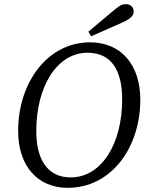

<svg xmlns="http://www.w3.org/2000/svg" viewBox="-20 -887 700 921"><path d="M305 14C514 14 653 -179 653 -409C653 -577 560 -684 412 -684C208 -684 67 -491 67 -259C67 -90 161 14 305 14ZM319 -36C205 -36 154 -126 154 -258C154 -472 253 -634 400 -634C516 -634 566 -547 566 -410C566 -197 467 -36 319 -36ZM404 -735 417 -713C467 -735 517 -757 567 -779C615 -801 621 -816 621 -833C621 -854 604 -867 585 -867C560 -867 550 -857 517 -830C479 -798 442 -767 404 -735Z"/></svg>

Font: Source Serif Variable
Style: Italic
Weight: 389
Italic angle: -12°
Designer: Frank Grießhammer
Foundry: Adobe Systems Incorporated
Version: Version 3.001;hotconv 1.0.111;makeotfexe 2.5.65597